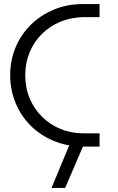

<svg xmlns="http://www.w3.org/2000/svg" viewBox="-20 -720 578 943"><path d="M388 0Q308 -1 242.5 -28.5Q177 -56 129.5 -104Q82 -152 56 -215.5Q30 -279 30 -351Q30 -423 56 -486Q82 -549 129.5 -596.5Q177 -644 242.5 -672Q308 -700 388 -700H469V-636H391Q330 -635 277.5 -613.5Q225 -592 186 -553.5Q147 -515 125.5 -463Q104 -411 104 -351Q104 -289 125.5 -237.5Q147 -186 186 -147Q225 -108 277.5 -86.5Q330 -65 391 -65H469V0ZM233 203 325 -18H395L300 203Z"/></svg>

Font: MuseoModerno SemiBold Light
Style: Regular
Weight: 300
Version: Version 1.001